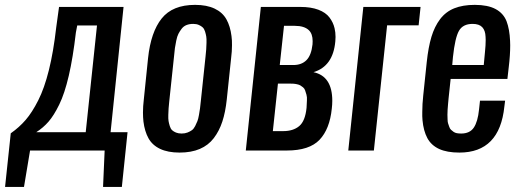

<svg xmlns="http://www.w3.org/2000/svg" viewBox="-57 -606 2099 773"><path d="M-36.6 146.5 -13.7 -69.3Q20.5 -93.3 46.4 -123.3Q72.3 -153.3 96.9 -201.9Q121.6 -250.5 139.9 -324Q158.2 -397.5 169.4 -496.1L180.7 -578.1H440.4L388.2 -73.7H456.5L433.6 146.5H357.9L364.3 0H64L39.6 146.5ZM88.9 -73.7H288.1L333.5 -503.4H253.9L248.5 -475.1Q236.8 -374 220 -301.5Q203.1 -229 181.4 -184.8Q159.7 -140.6 138.4 -116.2Q117.2 -91.8 88.9 -73.7Z M751.5 -198.7 770.5 -378.4Q772.5 -397 773.2 -407.2Q773.9 -417.5 774.4 -433.8Q774.9 -450.2 773.4 -459Q772 -467.8 768.6 -479Q765.1 -490.2 759 -495.8Q752.9 -501.5 743.4 -505.6Q733.9 -509.8 720.7 -509.8Q705.6 -509.8 693.8 -505.1Q682.1 -500.5 674.3 -490.2Q666.5 -480 661.4 -470Q656.2 -460 652.6 -442.4Q648.9 -424.8 647.2 -412.4Q645.5 -399.9 643.6 -378.4L624.5 -198.7Q622.6 -179.7 621.8 -169.7Q621.1 -159.7 620.6 -143.6Q620.1 -127.4 621.6 -118.7Q623 -109.9 626.5 -98.6Q629.9 -87.4 636 -81.8Q642.1 -76.2 651.6 -72.3Q661.1 -68.4 674.3 -68.4Q687.5 -68.4 698 -72.5Q708.5 -76.7 715.8 -82Q723.1 -87.4 728.8 -98.6Q734.4 -109.9 737.8 -118.4Q741.2 -127 744.1 -143.6Q747.1 -160.2 748.3 -169.9Q749.5 -179.7 751.5 -198.7ZM520.5 -116.7Q518.6 -133.8 518.6 -152.8Q518.6 -177.7 522 -205.6L539.1 -372.1Q550.3 -477.1 594 -531.7Q637.7 -586.4 728.5 -586.4Q775.4 -586.4 807.1 -571.3Q838.9 -556.2 854.5 -528.3Q870.1 -500.5 875 -460.9Q877.4 -443.4 877 -423.8Q877 -399.4 873.5 -372.1L856 -205.6Q850.6 -154.3 838.1 -116.5Q825.7 -78.6 803.7 -49.8Q781.7 -21 747.3 -6.3Q712.9 8.3 666 8.3Q619.1 8.3 587.6 -6.6Q556.2 -21.5 540.8 -49.3Q525.4 -77.1 520.5 -116.7Z M932.6 0 993.2 -578.1H1152.3Q1194.8 -578.1 1224.6 -566.9Q1254.4 -555.7 1269.5 -535.6Q1284.7 -515.6 1290 -492.2Q1293.9 -476.1 1293.9 -457Q1293.9 -448.7 1293 -439.5Q1284.2 -339.4 1205.1 -315.4Q1280.8 -299.3 1280.8 -200.2Q1280.8 -185.1 1278.8 -168.5Q1270.5 -86.4 1229.5 -43.2Q1188.5 0 1097.7 0ZM1041.5 -78.1H1083Q1123.5 -78.1 1147.7 -98.4Q1171.9 -118.7 1177.2 -171.9Q1177.7 -188.5 1178.7 -201.7Q1179.7 -214.8 1176.8 -224.9Q1173.8 -234.9 1171.4 -242.2Q1168.9 -249.5 1163.1 -254.4Q1157.2 -259.3 1152.1 -262.2Q1147 -265.1 1138.9 -266.8Q1130.9 -268.6 1124 -269Q1117.2 -269.5 1107.4 -269.5H1062ZM1069.3 -344.2H1124Q1157.2 -344.2 1176.8 -363.8Q1196.3 -383.3 1201.2 -427.2Q1201.7 -434.1 1201.7 -440.4Q1201.7 -469.7 1186.5 -484.4Q1168 -502 1129.9 -502H1086.4Z M1345.2 0 1405.8 -578.1H1636.2L1628.4 -503.9H1501.5L1448.2 0Z M1792.5 8.3Q1742.7 8.3 1710.9 -6.3Q1679.2 -21 1663.6 -49.8Q1647.9 -79.1 1644 -122.1Q1642.6 -137.7 1643.1 -155.3Q1643.1 -186 1647 -222.2L1661.1 -356Q1667.5 -416 1679.9 -457.5Q1692.4 -499 1714.8 -528.8Q1737.3 -558.6 1771.7 -572.5Q1806.2 -586.4 1854.5 -586.4Q1906.7 -586.4 1938.2 -569.6Q1969.7 -552.7 1982.4 -520.5Q1994.6 -488.3 1996.6 -441.4Q1997.1 -432.6 1997.1 -423.3Q1997.1 -383.8 1991.2 -335.4L1985.8 -288.1H1757.3L1749 -210Q1747.6 -193.4 1746.8 -186Q1746.1 -178.7 1745.1 -164.6Q1744.1 -150.4 1744.4 -143.8Q1744.6 -137.2 1744.9 -125.7Q1745.1 -114.3 1747.1 -108.9Q1749 -103.5 1751.7 -95.5Q1754.4 -87.4 1758.8 -83.5Q1763.2 -79.6 1768.8 -75.4Q1774.4 -71.3 1782.2 -69.8Q1790 -68.4 1799.8 -68.4Q1834.5 -68.4 1850.6 -92.3Q1866.7 -116.2 1871.6 -165L1875.5 -200.7H1976.6L1973.6 -177.2Q1954.6 8.3 1792.5 8.3ZM1763.7 -344.2H1890.6L1895.5 -396.5Q1898.4 -423.8 1898.4 -445.3Q1897.9 -452.1 1897.9 -458Q1897 -483.4 1884.5 -496.6Q1872.1 -509.8 1845.7 -509.8Q1806.6 -509.8 1790.8 -481.9Q1774.9 -454.1 1766.6 -376.5Z"/></svg>

Font: Oswald
Style: Regular
Weight: 400
Designer: Vernon Adams
Foundry: Vernon Adams
Version: 3.0; ttfautohint (v0.94.23-7a4d-dirty) -l 8 -r 50 -G 200 -x 